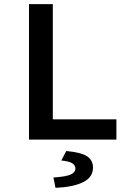

<svg xmlns="http://www.w3.org/2000/svg" viewBox="-20 -674 640 927"><path d="M120 0V-654H235V-98H542V0ZM248 233 238 183Q299 179 321.5 168.5Q344 158 344 140Q344 123 327.5 113.5Q311 104 276 101L300 55Q373 62 401 81Q429 100 429 135Q429 182 381.5 205.5Q334 229 248 233Z"/></svg>

Font: Source Code Pro ExtraLight SemiBold
Style: Regular
Weight: 600
Monospace: yes
Version: Version 1.018;hotconv 1.0.116;makeotfexe 2.5.65601